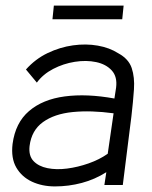

<svg xmlns="http://www.w3.org/2000/svg" viewBox="-20 -663 543 688"><path d="M177 5Q131 5 94.5 -12Q58 -29 38.5 -62.5Q19 -96 25 -147Q35 -223 84 -265Q133 -307 212 -317.5Q291 -328 390 -310L396 -349Q401 -388 380.5 -410.5Q360 -433 324.5 -440.5Q289 -448 248 -441.5Q207 -435 170.5 -416Q134 -397 112 -367L73 -414Q107 -452 151 -473Q195 -494 241.5 -500.5Q288 -507 330.5 -499.5Q373 -492 404 -472Q441 -452 452 -419Q463 -386 460 -342.5Q457 -299 451 -247L420 0H354L361 -46Q320 -20 273 -7.5Q226 5 177 5ZM366 -112 387 -257Q306 -268 240.5 -261.5Q175 -255 134 -225.5Q93 -196 86 -140Q82 -105 100 -86Q118 -67 150 -60.5Q182 -54 220.5 -59Q259 -64 297.5 -77.5Q336 -91 366 -112ZM418 -594H168L173 -643H423Z"/></svg>

Font: Kulim Park Light
Style: Italic
Weight: 300
Italic angle: -8°
Designer: Noponies / Dale Sattler
Foundry: Noponies
Version: Version 1.000; ttfautohint (v1.8.3)